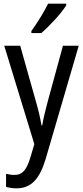

<svg xmlns="http://www.w3.org/2000/svg" viewBox="-20 -786 452 1046"><path d="M341 -757V-766H242C220 -721 186 -666 151 -617V-606H205C248 -642 316 -716 341 -757ZM3 -537 167 -1 147 67C126 138 104 167 58 167C43 167 26 164 13 161V232C31 237 49 240 70 240C152 240 197 186 229 79L409 -537H323L240 -233C227 -185 216 -139 210 -103H206C199 -146 188 -190 176 -232L90 -537Z"/></svg>

Font: Noto Sans Myanmar UI Condensed
Style: Regular
Weight: 400
Width: 3
Designer: Monotype Design Team
Foundry: Monotype Imaging Inc.
Version: Version 2.103